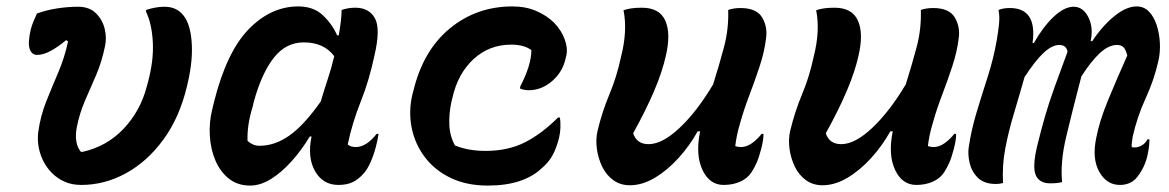

<svg xmlns="http://www.w3.org/2000/svg" viewBox="-20 -567 3640 598"><path d="M95 -525Q126 -536 159 -541Q192 -546 223 -546Q258 -546 278.5 -526Q299 -506 306 -477.5Q313 -449 307 -423Q297 -374 279.5 -333.5Q262 -293 245 -254Q228 -215 219 -170Q210 -121 232 -94H237Q313 -111 365 -166Q417 -221 437 -297L440 -308Q459 -377 456 -435Q453 -493 435 -530V-536Q450 -541 464.5 -543.5Q479 -546 492 -546Q525 -546 545 -526Q571 -501 576.5 -442Q582 -383 565 -310L562 -297Q539 -201 489 -132.5Q439 -64 372.5 -27.5Q306 9 233 9Q204 9 181.5 -1Q159 -11 142 -28Q118 -52 106.5 -85.5Q95 -119 99 -155Q106 -206 124 -251Q142 -296 161.5 -341.5Q181 -387 192 -438L186 -442Q161 -421 138 -408.5Q115 -396 95 -396Q79 -396 72.5 -414.5Q66 -433 76 -476Q79 -487 83.5 -498.5Q88 -510 95 -525Z M909 -547Q956 -547 985 -520Q1014 -493 1030 -457H1035Q1039 -479 1041.5 -500Q1044 -521 1044 -536Q1064 -543 1087 -543Q1129 -543 1147.5 -510.5Q1166 -478 1146 -393Q1130 -317 1103.5 -250.5Q1077 -184 1063 -117Q1072 -109 1088 -109Q1121 -109 1153 -150H1159Q1158 -142 1156 -132.5Q1154 -123 1151 -111Q1144 -84 1134 -61.5Q1124 -39 1112 -26Q1096 -8 1078 0.5Q1060 9 1034 9Q986 9 961.5 -33.5Q937 -76 950 -140V-142H945Q919 -99 888 -64.5Q857 -30 824 -9.5Q791 11 759 11Q720 11 693 -10.5Q666 -32 651 -67Q636 -102 633.5 -144Q631 -186 641 -226L647 -251Q686 -406 755 -476.5Q824 -547 909 -547ZM751 -128Q759 -121 768 -117Q777 -113 789 -113Q836 -113 881.5 -145Q927 -177 979 -251Q989 -285 1000.5 -319.5Q1012 -354 1021 -392Q989 -435 926 -435Q871 -435 833.5 -388Q796 -341 771 -252L767 -235Q749 -177 751 -128Z M1576 -547Q1618 -547 1651 -532.5Q1684 -518 1706 -496Q1729 -472 1739 -444Q1749 -416 1744 -395L1741 -382Q1731 -341 1698.5 -313.5Q1666 -286 1627 -286Q1613 -286 1600 -291V-297Q1635 -364 1635 -411Q1612 -428 1572 -428Q1504 -428 1455 -383Q1406 -338 1389 -262L1386 -250Q1378 -213 1379.5 -178Q1381 -143 1397 -114Q1438 -97 1492 -97Q1562 -97 1614.5 -123.5Q1667 -150 1718 -201H1724Q1726 -186 1725.5 -169.5Q1725 -153 1721 -137Q1713 -105 1700.5 -82.5Q1688 -60 1666 -42Q1640 -17 1598 -3Q1556 11 1499 11Q1434 11 1384.5 -12.5Q1335 -36 1304 -76.5Q1273 -117 1262.5 -167.5Q1252 -218 1264 -271L1267 -282Q1297 -409 1380.5 -478Q1464 -547 1576 -547Z M1922 -535Q1943 -543 1979 -543Q2034 -543 2052 -503Q2070 -463 2054 -394Q2043 -344 2017.5 -284Q1992 -224 1952 -152Q1963 -118 2000 -118Q2043 -118 2097 -169Q2151 -220 2201 -304Q2220 -364 2235 -420.5Q2250 -477 2248 -536Q2265 -542 2286 -542Q2336 -542 2353.5 -513Q2371 -484 2366 -448Q2361 -406 2346 -360.5Q2331 -315 2314 -270.5Q2297 -226 2285 -183Q2279 -163 2275.5 -146Q2272 -129 2270 -112Q2278 -109 2288 -109Q2305 -109 2322 -121Q2339 -133 2352 -150H2358Q2358 -131 2351 -104Q2344 -77 2337 -61Q2330 -45 2321 -31Q2308 -11 2285 -1Q2262 9 2234 9Q2190 9 2168 -37.5Q2146 -84 2160 -155Q2160 -157 2161 -158H2153Q2128 -113 2093 -74.5Q2058 -36 2019 -13Q1980 10 1942 10Q1912 10 1890 -6Q1868 -22 1855.5 -48Q1843 -74 1839 -103.5Q1835 -133 1841 -159Q1855 -218 1878 -273Q1901 -328 1914 -389Q1935 -471 1922 -535Z M2522 -535Q2543 -543 2579 -543Q2634 -543 2652 -503Q2670 -463 2654 -394Q2643 -344 2617.5 -284Q2592 -224 2552 -152Q2563 -118 2600 -118Q2643 -118 2697 -169Q2751 -220 2801 -304Q2820 -364 2835 -420.5Q2850 -477 2848 -536Q2865 -542 2886 -542Q2936 -542 2953.5 -513Q2971 -484 2966 -448Q2961 -406 2946 -360.5Q2931 -315 2914 -270.5Q2897 -226 2885 -183Q2879 -163 2875.5 -146Q2872 -129 2870 -112Q2878 -109 2888 -109Q2905 -109 2922 -121Q2939 -133 2952 -150H2958Q2958 -131 2951 -104Q2944 -77 2937 -61Q2930 -45 2921 -31Q2908 -11 2885 -1Q2862 9 2834 9Q2790 9 2768 -37.5Q2746 -84 2760 -155Q2760 -157 2761 -158H2753Q2728 -113 2693 -74.5Q2658 -36 2619 -13Q2580 10 2542 10Q2512 10 2490 -6Q2468 -22 2455.5 -48Q2443 -74 2439 -103.5Q2435 -133 2441 -159Q2455 -218 2478 -273Q2501 -328 2514 -389Q2535 -471 2522 -535Z M3090 -536Q3098 -539 3106 -540.5Q3114 -542 3125 -542Q3211 -542 3196 -433H3200Q3229 -484 3262 -515Q3295 -546 3324 -546Q3353 -546 3369.5 -514Q3386 -482 3377 -439H3382Q3413 -486 3450.5 -516.5Q3488 -547 3520 -547Q3543 -547 3558.5 -531Q3574 -515 3582.5 -489Q3591 -463 3592.5 -433.5Q3594 -404 3588 -378Q3575 -319 3548.5 -261.5Q3522 -204 3508 -142Q3507 -132 3505.5 -124.5Q3504 -117 3505 -109Q3507 -108 3510.5 -108Q3514 -108 3517 -108Q3525 -108 3536 -114Q3547 -120 3554 -133H3560Q3560 -114 3556 -94Q3552 -68 3541 -46Q3530 -24 3517 -10Q3498 9 3468 9Q3427 9 3404 -31.5Q3381 -72 3394 -136Q3404 -189 3430.5 -253.5Q3457 -318 3491 -394Q3487 -411 3480 -419Q3473 -427 3459 -427Q3433 -427 3405.5 -401.5Q3378 -376 3348 -329Q3319 -218 3300.5 -140Q3282 -62 3288 0Q3275 4 3251 4Q3217 4 3206 -21.5Q3195 -47 3210 -111Q3222 -160 3234.5 -203.5Q3247 -247 3264.5 -295.5Q3282 -344 3305 -406Q3301 -427 3279 -427Q3257 -427 3231 -403Q3205 -379 3171 -327Q3154 -267 3137.5 -212Q3121 -157 3111 -104.5Q3101 -52 3104 3Q3094 6 3082 6Q3045 6 3025.5 -13.5Q3006 -33 3000 -59.5Q2994 -86 2997 -107Q3005 -162 3021.5 -216.5Q3038 -271 3056 -327Q3074 -383 3084 -439Q3089 -468 3091.5 -492Q3094 -516 3090 -536Z"/></svg>

Font: Recursive Mn Csl St SmB
Style: Italic
Weight: 600
Italic angle: -15°
Monospace: yes
Version: Version 1.079;hotconv 1.0.112;makeotfexe 2.5.65598; ttfautoh